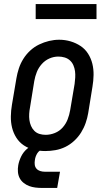

<svg xmlns="http://www.w3.org/2000/svg" viewBox="-20 -737 540 947"><path d="M203 8Q175 8 147.5 1.5Q120 -5 97.5 -20Q75 -35 60.5 -58Q46 -81 39.5 -107.5Q33 -134 33.5 -163Q34 -192 39 -221L61 -351Q65 -375 73 -399.5Q81 -424 95 -446.5Q109 -469 129 -487.5Q149 -506 173 -517.5Q197 -529 222 -535Q247 -541 272 -541Q301 -541 328 -533Q355 -525 377.5 -510Q400 -495 414.5 -472Q429 -449 435.5 -422.5Q442 -396 441.5 -367Q441 -338 436 -309L415 -179Q411 -155 402.5 -130.5Q394 -106 380 -83.5Q366 -61 346 -42.5Q326 -24 302.5 -12.5Q279 -1 253.5 3.5Q228 8 203 8ZM205 -72Q228 -72 250.5 -81Q273 -90 289 -108Q305 -126 313.5 -148Q322 -170 326 -193L348 -323Q350 -338 351 -354.5Q352 -371 350 -386Q348 -401 342 -415Q336 -429 325 -439Q314 -449 299 -453.5Q284 -458 268 -458Q245 -458 223.5 -448.5Q202 -439 186 -421Q170 -403 161.5 -381.5Q153 -360 149 -337L128 -207Q125 -192 124 -176Q123 -160 125 -145Q127 -130 133 -116Q139 -102 149.5 -91.5Q160 -81 174.5 -76.5Q189 -72 205 -72ZM187 190Q171 190 154.5 188Q138 186 123.5 180.5Q109 175 96.5 165Q84 155 77 141.5Q70 128 68.5 111.5Q67 95 70 78Q74 56 84.5 34.5Q95 13 113 -2.5Q131 -18 154 -24.5Q177 -31 199 -31L194 0Q185 0 177 5.5Q169 11 164 19Q159 27 156 35.5Q153 44 152 53Q150 65 151.5 76Q153 87 160 95Q167 103 178 106.5Q189 110 201 110H276L262 190ZM156 -643V-717H456V-643Z"/></svg>

Font: Iosevka Slab Medium
Style: Italic
Weight: 500
Italic angle: -9°
Monospace: yes
Designer: Belleve Invis
Foundry: Belleve Invis
Version: Version 11.1.0; ttfautohint (v1.8.3)